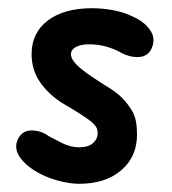

<svg xmlns="http://www.w3.org/2000/svg" viewBox="-20 -443 419 468"><path d="M173 5Q149 5 118.5 -3.5Q88 -12 63 -28Q34 -47 24 -67.5Q14 -88 26 -108Q37 -126 59.5 -125Q82 -124 99 -111Q109 -106 130 -95Q151 -84 173 -84Q195 -84 206.5 -94Q218 -104 218 -118Q218 -128 214 -134Q210 -140 202 -147Q190 -156 172 -167.5Q154 -179 133 -191Q98 -213 77.5 -243Q57 -273 57 -311Q57 -363 96.5 -393Q136 -423 205 -423Q229 -423 256.5 -418Q284 -413 309 -400Q337 -386 348.5 -365.5Q360 -345 348 -322Q339 -305 318 -304Q297 -303 276 -314Q263 -322 242 -328.5Q221 -335 197 -335Q177 -335 165 -328.5Q153 -322 153 -311Q153 -299 166.5 -285.5Q180 -272 204 -256Q223 -243 243.5 -230.5Q264 -218 277 -205Q293 -189 303.5 -170Q314 -151 314 -115Q314 -61 275.5 -28Q237 5 173 5Z"/></svg>

Font: Edu VIC WA NT Beginner SemiBold
Style: Regular
Weight: 600
Designer: Tina and Corey Anderson
Foundry: Google for Education
Version: Version 1.003